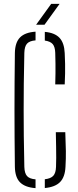

<svg xmlns="http://www.w3.org/2000/svg" viewBox="-20 -968 403 994"><path d="M164 6Q110 2 84 -23.8Q58 -49.5 57 -104.5Q56 -186 55.5 -258.2Q55 -330.5 55 -399.5Q55 -468.5 55.5 -540.8Q56 -613 57 -693.5Q58 -748.5 84 -774.5Q110 -800.5 164 -804V-759Q133 -756.5 120 -742.2Q107 -728 106 -694.5Q104 -605.5 103.2 -534.8Q102.5 -464 102.5 -399.2Q102.5 -334.5 103.2 -264Q104 -193.5 106 -104Q107 -71 120 -56.5Q133 -42 164 -39.5ZM212 5.5V-40Q243 -43.5 256 -58Q269 -72.5 270 -104Q271 -127 271 -151.2Q271 -175.5 270.5 -207.2Q270 -239 269 -283.5H318Q320.5 -225 321 -185.5Q321.5 -146 319 -104.5Q316.5 -51.5 291 -25.5Q265.5 0.5 212 5.5ZM266 -531Q267 -562 267.2 -587.5Q267.5 -613 267.2 -638.5Q267 -664 266 -694.5Q265 -725.5 252.8 -739.8Q240.5 -754 212 -758V-803Q263 -798.5 287.8 -772.5Q312.5 -746.5 315 -693.5Q316.5 -663.5 317 -638Q317.5 -612.5 317 -587Q316.5 -561.5 315 -531ZM167 -840 245 -948H288.5L210.5 -840Z"/></svg>

Font: Big Shoulders Stencil Text ExtraLight
Style: Regular
Weight: 250
Version: Version 2.001